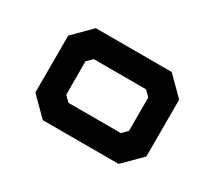

<svg xmlns="http://www.w3.org/2000/svg" viewBox="-78 -840 697 625"><g transform="rotate(30 271.0 -527.0)"><path d="M128.4 -354.5 62.5 -420.4V-634.2L128.4 -700.1H413.5L479.5 -634.2V-420.4L413.5 -354.5ZM172.6 -445.1H369.4L388.9 -464.6V-590L369.4 -609.5H172.6L153.1 -590V-464.6Z"/></g></svg>

Font: Tourney Expanded Black
Style: Regular
Weight: 900
Width: 7
Designer: Tyler Finck
Foundry: Etcetera Type Co
Version: Version 1.010; ttfautohint (v1.8.3)